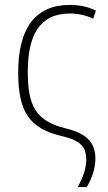

<svg xmlns="http://www.w3.org/2000/svg" viewBox="-20 -559 438 781"><path d="M296 202H333C355 164 368 126 368 86C368 28 341 -15 246 -37C126 -67 93 -128 93 -267C93 -411 138 -504 264 -504C299 -504 332 -496 359 -483L370 -516C341 -530 307 -539 264 -539C122 -539 54 -442 54 -264C54 -104 100 -37 229 -6C317 14 330 45 331 91C331 125 317 165 296 202Z"/></svg>

Font: Noto Sans SemiCondensed ExtraLight
Style: Regular
Weight: 200
Width: 4
Designer: Monotype Design Team
Foundry: Monotype Imaging Inc.
Version: Version 2.013